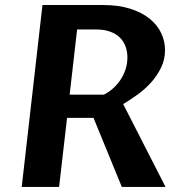

<svg xmlns="http://www.w3.org/2000/svg" viewBox="-20 -735 728 755"><path d="M243.7 -271.5 212.4 0H65.4L147 -715.3H385.7Q445.8 -715.3 491.5 -700.9Q537.1 -686.5 567.6 -662.1Q598.1 -637.7 613.5 -605.7Q628.9 -573.7 628.9 -538.1Q628.9 -501 613.5 -469.2Q598.1 -437.5 574.5 -411.1Q550.8 -384.8 521.5 -363.5Q492.2 -342.3 464.4 -325.7L630.9 0H459L347.7 -271.5ZM253.9 -362.8H388.7Q407.2 -372.1 424.1 -387Q440.9 -401.9 453.6 -420.9Q466.3 -439.9 473.6 -462.2Q481 -484.4 481 -509.3Q481 -533.2 473.4 -553.2Q465.8 -573.2 450.7 -587.9Q435.5 -602.5 412.4 -610.8Q389.2 -619.1 358.4 -619.1H283.2Z"/></svg>

Font: Proza Libre
Style: SemiBold Italic
Weight: 600
Designer: Jasper de Waard
Foundry: Jasper de Waard
Version: Version 1.000; ttfautohint (v1.4.1.8-43bc)